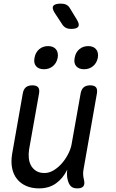

<svg xmlns="http://www.w3.org/2000/svg" viewBox="-20 -1032 640 1062"><path d="M408 10Q385 10 373 -1Q361 -12 355 -35Q351 -49 350.5 -64.5Q350 -80 352 -94Q329 -46 290 -18Q251 10 196 10Q156 10 125 -3.5Q94 -17 74 -42Q54 -67 47 -102Q40 -137 47 -180L106 -515Q110 -538 123 -549Q136 -560 159 -560Q182 -560 191 -549Q200 -538 196 -515L141 -206Q137 -180 139.5 -156.5Q142 -133 152.5 -115Q163 -97 181 -86Q199 -75 226 -75Q253 -75 278.5 -91Q304 -107 324 -130.5Q344 -154 358 -182Q372 -210 376 -234L426 -515Q430 -538 443 -549Q456 -560 479 -560Q502 -560 511 -549Q520 -538 516 -515L442 -95Q439 -80 440 -65Q441 -50 445 -35Q450 -12 440.5 -1Q431 10 408 10ZM445 -649Q416 -649 401.5 -666Q387 -683 393 -712Q398 -742 418.5 -759.5Q439 -777 468 -777Q497 -777 511.5 -759.5Q526 -742 521 -712Q515 -683 494.5 -666Q474 -649 445 -649ZM223 -649Q194 -649 179.5 -666Q165 -683 171 -712Q176 -742 196.5 -759.5Q217 -777 246 -777Q275 -777 289.5 -759.5Q304 -742 299 -712Q293 -683 272.5 -666Q252 -649 223 -649ZM325 -896 283 -960Q266 -986 274.5 -999Q283 -1012 317 -1012Q334 -1012 346.5 -1006Q359 -1000 367 -986L406 -922Q421 -897 413 -884.5Q405 -872 373 -872Q357 -872 345 -878Q333 -884 325 -896Z"/></svg>

Font: Maple Mono Normal NL
Style: Italic
Weight: 400
Italic angle: -10°
Monospace: yes
Designer: subframe7536
Version: Version 7.000